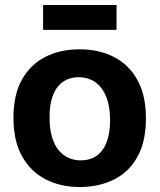

<svg xmlns="http://www.w3.org/2000/svg" viewBox="-20 -737 641 771"><path d="M300 14Q222 14 162 -17.5Q102 -49 68 -110.5Q34 -172 34 -264Q34 -357 68.5 -418Q103 -479 163 -509Q223 -539 300 -539Q378 -539 438 -508Q498 -477 532 -415.5Q566 -354 566 -262Q566 -168 531.5 -106.5Q497 -45 436.5 -15.5Q376 14 300 14ZM304 -93Q329 -93 350 -101.5Q371 -110 387 -129Q403 -148 412.5 -179Q422 -210 422 -254Q422 -301 411.5 -334Q401 -367 384 -387.5Q367 -408 344 -417.5Q321 -427 296 -427Q272 -427 251 -418.5Q230 -410 214 -391.5Q198 -373 188.5 -342Q179 -311 179 -265Q179 -219 189 -186Q199 -153 216.5 -132.5Q234 -112 256.5 -102.5Q279 -93 304 -93ZM153 -617V-717H448V-617Z"/></svg>

Font: Bricolage Grotesque 18pt
Style: Bold
Weight: 700
Designer: Mathieu Triay
Foundry: Atelier Triay
Version: Version 1.000;gftools[0.9.30]